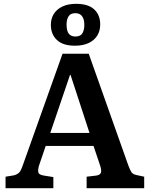

<svg xmlns="http://www.w3.org/2000/svg" viewBox="-20 -984 783 1004"><path d="M9 0V-60L52 -67Q71 -72 80.5 -82Q90 -92 100 -122L307 -703H444L651 -119Q661 -92 668.5 -82Q676 -72 697 -68L734 -60V0H433V-60L484 -66Q503 -69 507.5 -80.5Q512 -92 504 -117L469 -221H219L185 -121Q178 -100 180 -85Q182 -70 209 -66L259 -58V0ZM243 -289H448L349 -592H346ZM372 -745Q309 -745 277.5 -775Q246 -805 246 -854Q246 -887 261.5 -911.5Q277 -936 306.5 -950Q336 -964 378 -964Q441 -964 472.5 -935Q504 -906 504 -856Q504 -822 488 -797Q472 -772 442.5 -758.5Q413 -745 372 -745ZM375 -793Q400 -793 410.5 -809.5Q421 -826 421 -855Q421 -874 415.5 -887.5Q410 -901 400 -908Q390 -915 373 -915Q349 -915 338.5 -898.5Q328 -882 328 -855Q328 -836 332.5 -822Q337 -808 347.5 -800.5Q358 -793 375 -793Z"/></svg>

Font: Literata 18pt SemiBold
Style: Regular
Weight: 600
Designer: Latin by Veronika Burian and Jose Scaglione. Greek by Irene Vlachou. Cyrillic by Vera Evstafieva.
Foundry: TypeTogether
Version: Version 3.103;gftools[0.9.29]